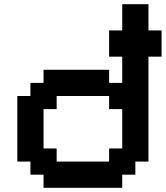

<svg xmlns="http://www.w3.org/2000/svg" viewBox="-20 -1020 790 915"><path d="M500 -250V-312.5H562.5V-500H500V-562.5H250V-500H187.5V-312.5H250V-250ZM187.5 -125V-187.5H125V-250H62.5V-562.5H125V-625H187.5V-687.5H500V-625H562.5V-750H500V-875H562.5V-1000H687.5V-875H750V-750H687.5V-250H625V-187.5H562.5V-125Z"/></svg>

Font: Better VCR
Style: Regular
Weight: 400
Designer: artdzyk
Foundry: https://fontstruct.com
Version: Version 1.0